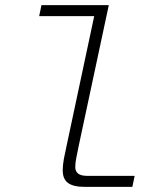

<svg xmlns="http://www.w3.org/2000/svg" viewBox="-20 -730 640 750"><path d="M312 0Q266 0 245.5 -15.5Q225 -31 225 -64Q225 -85 229.5 -109.5Q234 -134 240 -160L348 -667H133L142 -710H405L287 -158Q282 -133 278 -113Q274 -93 274 -77Q274 -61 285 -52Q296 -43 322 -43H506L497 0Z"/></svg>

Font: Geist Mono ExtraLight
Style: Italic
Weight: 200
Italic angle: -12°
Monospace: yes
Designer: Basement.studio, Andrés Briganti, Mateo Zaragoza
Foundry: Basement.studio, Vercel, Andrés Briganti, Guido Ferreyra, Mateo Zaragoza
Version: Version 1.500; ttfautohint (v1.8.4.7-5d5b)